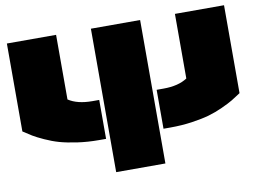

<svg xmlns="http://www.w3.org/2000/svg" viewBox="-76 -812 1231 923"><g transform="rotate(-10 540.0 -350.0)"><path d="M399.9 -356V-166H366.2Q310.5 -166 260.3 -173.3Q210 -180.7 175.5 -190.4Q141.1 -200.2 106 -216.3Q70.8 -232.4 52.7 -243.4Q34.7 -254.4 9.8 -271V-700.2H250V-384.8Q293.5 -356 366.2 -356ZM419.9 0V-700.2H660.2V0ZM680.2 -166V-356H713.9Q786.6 -356 830.1 -384.8V-700.2H1069.8V-271Q1044.9 -254.4 1026.9 -243.4Q1008.8 -232.4 973.6 -216.3Q938.5 -200.2 904.3 -190.4Q870.1 -180.7 819.8 -173.3Q769.5 -166 713.9 -166Z"/></g></svg>

Font: Nastup Basic
Style: Regular
Weight: 400
Designer: Maksym Kobuzan
Foundry: Zakznak
Version: Version 1.020;FEAKit 1.0